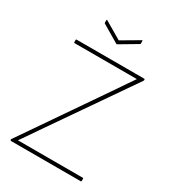

<svg xmlns="http://www.w3.org/2000/svg" viewBox="-199 -937 935 1043"><g transform="rotate(30 268.5 -415.5)"><path d="M38 0Q33 0 33 -5V-7Q33 -10 36 -13L392 -531Q409 -557 426.5 -582Q444 -607 461 -632V-633Q433 -633 404.5 -633Q376 -633 348 -633H71Q67 -633 67 -637V-651Q67 -655 71 -655H495Q499 -655 499 -650V-648Q499 -646 496 -641L140 -126Q123 -100 105 -74.5Q87 -49 69 -23V-22Q96 -22 123 -22Q150 -22 177 -22H476Q479 -22 479 -18V-4Q479 0 476 0ZM269 -743 161 -807Q158 -808 158 -812V-828Q158 -832 162 -830L271 -766L380 -830Q384 -832 384 -828V-812Q384 -808 382 -807L274 -743Q271 -741 269 -743Z"/></g></svg>

Font: Sofia Sans Thin
Style: Regular
Weight: 250
Designer: Botio Nikoltchev, Ani Petrova
Foundry: lettersoup
Version: Version 4.101